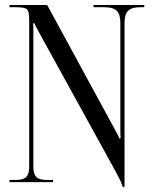

<svg xmlns="http://www.w3.org/2000/svg" viewBox="-20 -722 604 761"><path d="M17.6 0V-8.8H43Q72.3 -8.8 84 -20.5Q95.7 -32.2 95.7 -60.5V-641.6Q95.7 -676.8 86.9 -685.1Q78.1 -693.4 43 -693.4H17.6V-702.1H167L434.6 -210Q452.1 -179.7 452.1 -173.8H458Q457 -184.6 457 -214.8V-631.8Q457 -665 442.9 -679.2Q428.7 -693.4 394.5 -693.4H350.6V-702.1H551.8V-693.4H536.1Q502 -693.4 487.8 -679.2Q473.6 -665 473.6 -631.8V18.6H465.8Q465.8 8.8 438.5 -42L135.7 -591.8Q116.2 -627 116.2 -629.9H111.3Q112.3 -619.1 112.3 -587.9V-60.5Q112.3 -32.2 124 -20.5Q135.7 -8.8 165 -8.8H190.4V0Z"/></svg>

Font: FoglihtenNo07
Style: Regular
Weight: 500
Designer: gluk (gluksza@wp.pl)
Foundry: gluk (gluksza@wp.pl)
Version: Version 0.871